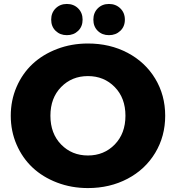

<svg xmlns="http://www.w3.org/2000/svg" viewBox="-20 -933 886 967"><path d="M422.9 14.2Q339.8 14.2 267.6 -13.4Q195.3 -41 144 -89.1Q92.8 -137.2 63.5 -204.8Q34.2 -272.5 34.2 -350.1Q34.2 -427.7 63.5 -495.4Q92.8 -563 144 -610.8Q195.3 -658.7 267.6 -686.3Q339.8 -713.9 422.9 -713.9Q533.7 -713.9 622.6 -667Q711.4 -620.1 761.7 -536.9Q812 -453.6 812 -350.1Q812 -246.6 761.7 -163.1Q711.4 -79.6 622.3 -32.7Q533.2 14.2 422.9 14.2ZM287.8 -205.3Q341.8 -149.9 422.9 -149.9Q503.9 -149.9 557.9 -205.3Q611.8 -260.7 611.8 -350.1Q611.8 -439.5 557.9 -494.6Q503.9 -549.8 422.9 -549.8Q341.8 -549.8 287.8 -494.6Q233.9 -439.5 233.9 -350.1Q233.9 -260.7 287.8 -205.3ZM585.9 -777.6Q563 -755.9 528.8 -755.9Q494.6 -755.9 472.4 -777.6Q450.2 -799.3 450.2 -834Q450.2 -868.7 472.4 -890.9Q494.6 -913.1 528.8 -913.1Q563 -913.1 585.9 -890.9Q608.9 -868.7 608.9 -834Q608.9 -799.3 585.9 -777.6ZM373.5 -777.6Q351.1 -755.9 316.9 -755.9Q282.7 -755.9 260.3 -777.6Q237.8 -799.3 237.8 -834Q237.8 -868.7 260.3 -890.9Q282.7 -913.1 316.9 -913.1Q351.1 -913.1 373.5 -890.9Q396 -868.7 396 -834Q396 -799.3 373.5 -777.6Z"/></svg>

Font: Montserrat ExtraBold
Style: Regular
Weight: 800
Designer: Julieta Ulanovsky
Foundry: Julieta Ulanovsky
Version: Version 9.000